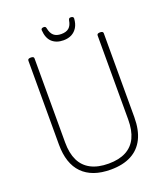

<svg xmlns="http://www.w3.org/2000/svg" viewBox="-278 -1872 1821 2082"><g transform="rotate(-20 632.0 -831.5)"><path d="M635 19Q527 19 445.5 -10Q364 -39 308.5 -95.5Q253 -152 225 -235.5Q197 -319 197 -429V-1397Q197 -1409 206 -1414.5Q215 -1420 233 -1420Q251 -1420 259.5 -1414.5Q268 -1409 268 -1397V-428Q268 -303 308.5 -219.5Q349 -136 431 -93Q513 -50 635 -50Q756 -50 836.5 -93Q917 -136 956.5 -219.5Q996 -303 996 -428V-1397Q996 -1409 1005 -1414.5Q1014 -1420 1032 -1420Q1067 -1420 1067 -1397V-429Q1067 -282 1018 -182.5Q969 -83 872.5 -32Q776 19 635 19ZM633 -1474Q551 -1474 501.5 -1519Q452 -1564 446 -1657Q445 -1669 453 -1675.5Q461 -1682 477 -1682Q491 -1682 496.5 -1675.5Q502 -1669 504 -1657Q515 -1600 546 -1573Q577 -1546 633 -1546Q690 -1546 721 -1573Q752 -1600 761 -1657Q764 -1669 769 -1675.5Q774 -1682 788 -1682Q804 -1682 812.5 -1675.5Q821 -1669 820 -1657Q816 -1597 791.5 -1556.5Q767 -1516 727 -1495Q687 -1474 633 -1474Z"/></g></svg>

Font: Playwrite BE WAL Light
Style: Regular
Weight: 300
Version: Version 1.002